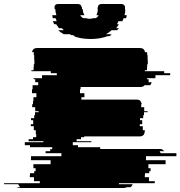

<svg xmlns="http://www.w3.org/2000/svg" viewBox="-116 -940 902 960"><path d="M687 -174H766V-159H614V-139H712V-119H626V-99H637V-84H630V-74H609V-64H608V-54H629V-34H658V-27Q658 -25 657 -24H479Q478 -22 478 -19H547Q544 -9 536 -4H517Q512 0 503 0H-18Q-26 0 -33 -4H-14Q-21 -9 -25 -19H-95Q-96 -21 -96 -24H83V-34H54V-54H33V-64H34V-74H55V-84H62V-99H51V-119H137V-139H39V-159H191V-174H112V-184H135V-194H145V-204H34V-214H8V-229H101V-234H27V-244H49V-254H65V-269H63V-289H53V-309H38V-319H50V-339H39V-349H55V-364H59V-379H77V-384H60V-404H45V-419H49V-434H51V-454H66V-474H44V-494H47V-514H75V-529H60V-544H52V-549H94V-564H168V-574H138V-584H41V-589H52V-604H53V-619H56V-639H55V-664H53V-673Q53 -677 54 -679H44Q48 -700 70 -700H583Q606 -700 609 -679H619Q620 -677 620 -673V-664H622V-639H623V-619H620V-604H619V-589H608V-584H705V-574H735V-564H661V-549H619V-544H627V-529H642Q640 -519 635 -514H607Q600 -505 587 -505H287V-494H284V-474H306V-454H291V-442H569Q580 -442 588 -434H586Q591 -429 593 -419H590V-404H605V-384H622V-379H604V-364H600V-349H584V-339H595V-319H583V-309H598V-289H608V-285Q608 -274 603 -269H605Q597 -258 583 -258H305V-254H289V-244H267V-234H341V-229H248V-214H274V-204H385V-195H693Q698 -195 701 -194H690Q700 -191 705 -184H682Q686 -178 687 -174ZM507 -864H518Q517 -860 516.5 -856.5Q516 -853 514 -849H502L496 -834H476Q475 -830 473 -826.5Q471 -823 469 -819H478Q475 -814 472 -809Q469 -804 464 -799H479Q477 -797 474.5 -794Q472 -791 469 -789H442Q432 -779 414 -769H444Q442 -768 439.5 -767Q437 -766 434 -764H441Q439 -763 436 -762Q433 -761 430 -759H421Q413 -756 404 -753.5Q395 -751 385 -749Q374 -747 362 -746Q350 -745 337 -745Q324 -745 312 -746Q300 -747 289 -749Q279 -751 269.5 -753.5Q260 -756 252 -759H260L249 -764H242Q239 -766 236.5 -767Q234 -768 232 -769H203Q185 -779 175 -789H203L193 -799H179Q175 -804 171.5 -809Q168 -814 165 -819H155Q153 -823 151.5 -826.5Q150 -830 148 -834H167Q166 -838 165 -841.5Q164 -845 162 -849H148L145 -864H166Q164 -870 164 -874H163Q162 -879 161.5 -884Q161 -889 161 -894H157V-904H156Q158 -920 174 -920H273Q290 -920 292 -904H294V-894H298Q298 -883 301 -874H302Q303 -871 304 -868.5Q305 -866 306 -864H285Q291 -853 301 -849H315Q323 -846 332 -846Q342 -846 349 -849H361Q372 -853 377 -864H366Q368 -868 370 -874Q373 -883 373 -894H372V-901Q372 -903 373 -904Q375 -920 392 -920H491Q506 -920 510 -904H509V-894H510Q510 -889 510 -884Q510 -879 509 -874H508Z"/></svg>

Font: Rubik Glitch
Style: Regular
Weight: 400
Designer: Hubert and Fischer, NaN
Foundry: Hubert and Fischer, NaN
Version: Version 2.200